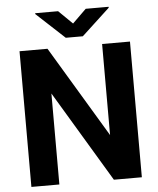

<svg xmlns="http://www.w3.org/2000/svg" viewBox="-60 -952 825 1002"><g transform="rotate(-5 353.0 -450.5)"><path d="M642.1 -710.9V0H495.6L210 -476.6V0H63.5V-710.9H210L496.1 -233.9V-710.9ZM282.2 -901.4 354.5 -830.6 426.8 -901.4H546.9V-896.5L399.4 -759.8H310.1L162.1 -897V-901.4Z"/></g></svg>

Font: Vazirmatn RD FD
Style: Bold
Weight: 700
Designer: Saber Rastikerdar
Foundry: Saber Rastikerdar
Version: Version 33.003